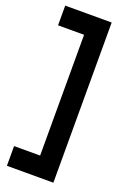

<svg xmlns="http://www.w3.org/2000/svg" viewBox="-167 -806 669 998"><g transform="rotate(20 167.5 -307.0)"><path d="M268 136H11V27H155V-641H11V-750H268Z"/></g></svg>

Font: Cabin
Style: Bold
Weight: 700
Designer: Pablo Impallari
Foundry: Pablo Impallari. http://www.impallari.com Igino Marini. http://www.ikern.com
Version: Version 3.001;hotconv 1.0.109;makeotfexe 2.5.65596